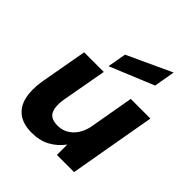

<svg xmlns="http://www.w3.org/2000/svg" viewBox="-211 -893 1037 1037"><g transform="rotate(45 307.5 -374.0)"><path d="M202 12Q137 12 98.5 -16.5Q60 -45 47.5 -97.5Q35 -150 46 -221L95 -496H245L198 -235Q189 -178 205 -146Q221 -114 275 -114Q306 -114 333 -129Q360 -144 379 -172Q398 -200 406 -239L451 -496H601L514 0H383V-78H382Q352 -37 307 -12.5Q262 12 202 12ZM241 -536 260 -643 513 -760H514L493 -640Z"/></g></svg>

Font: DM Sans 28pt Black
Style: Italic
Weight: 900
Italic angle: -10°
Version: Version 4.004;gftools[0.9.30]